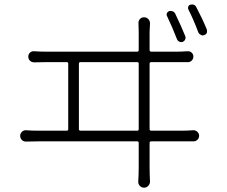

<svg xmlns="http://www.w3.org/2000/svg" viewBox="-20 -831 1040 878"><path d="M827.1 -666Q830.1 -658.2 826.7 -650.4Q823.2 -642.6 815.4 -639.6Q807.6 -636.7 799.8 -640.6Q792 -644.5 789.1 -652.3Q767.6 -708 744.1 -756.8Q740.2 -763.7 743.2 -770.5Q746.1 -777.3 753.9 -780.3Q761.7 -782.2 769.5 -779.3Q777.3 -776.4 781.2 -768.6Q807.6 -713.9 827.1 -666ZM340.8 -240.2Q340.8 -233.4 348.6 -233.4H607.4Q614.3 -233.4 614.3 -240.2V-540Q614.3 -546.9 607.4 -546.9H348.6Q340.8 -546.9 340.8 -540ZM664.1 -240.2Q664.1 -233.4 671.9 -233.4H813.5Q836.9 -233.4 862.3 -235.4Q874 -236.3 882.3 -228.5Q890.6 -220.7 890.6 -210Q890.6 -199.2 882.3 -191.4Q874 -183.6 862.3 -184.6Q843.8 -184.6 813.5 -184.6H671.9Q664.1 -184.6 664.1 -177.7V-68.4Q664.1 -34.2 666 -1Q666 9.8 658.2 18.6Q650.4 27.3 638.7 27.3Q627 27.3 619.1 18.6Q611.3 9.8 612.3 -2Q614.3 -34.2 614.3 -66.4V-177.7Q614.3 -184.6 607.4 -184.6H154.3Q128.9 -184.6 100.6 -183.6Q88.9 -182.6 80.6 -190.4Q72.3 -198.2 72.3 -210Q72.3 -220.7 80.6 -228.5Q88.9 -236.3 99.6 -235.4Q124 -233.4 154.3 -233.4H285.2Q292 -233.4 292 -240.2V-540Q292 -546.9 285.2 -546.9H191.4Q169.9 -546.9 136.7 -545.9Q125 -545.9 117.2 -553.2Q109.4 -560.5 109.4 -572.3Q109.4 -583 117.2 -590.3Q125 -597.7 135.7 -596.7Q162.1 -594.7 191.4 -594.7H607.4Q614.3 -594.7 614.3 -602.5V-685.5Q614.3 -702.1 613.3 -723.6Q612.3 -735.4 619.6 -743.7Q627 -752 638.7 -752Q650.4 -752 658.2 -743.7Q666 -735.4 666 -723.6Q664.1 -698.2 664.1 -685.5V-602.5Q664.1 -594.7 671.9 -594.7H787.1Q809.6 -594.7 836.9 -596.7Q848.6 -597.7 856.4 -590.3Q864.3 -583 864.3 -572.3Q864.3 -561.5 856.4 -553.7Q848.6 -545.9 836.9 -546.9Q818.4 -546.9 787.1 -546.9H671.9Q664.1 -546.9 664.1 -540ZM841.8 -787.1Q839.8 -791 839.8 -794.9Q839.8 -797.9 840.8 -800.8Q843.8 -807.6 850.6 -809.6Q855.5 -810.5 859.4 -810.5Q872.1 -810.5 877.9 -797.9Q905.3 -746.1 925.8 -696.3Q926.8 -692.4 926.8 -688.5Q926.8 -684.6 925.8 -680.7Q921.9 -672.9 914.1 -670.9Q910.2 -668.9 907.2 -668.9Q902.3 -668.9 898.4 -671.9Q890.6 -674.8 886.7 -683.6Q864.3 -743.2 841.8 -787.1Z"/></svg>

Font: Gen Jyuu Gothic P Light
Style: Regular
Weight: 200
Designer: [Source Han Sans]
Ryoko NISHIZUKA  (kana & ideographs); Paul D. Hunt (Latin, Greek & Cyrillic); Wenlong ZHANG  (bopomofo
Version: Version 1.002.20150607